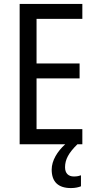

<svg xmlns="http://www.w3.org/2000/svg" viewBox="-20 -734 488 977"><path d="M311 117C311 78 329 44 374 0H399V-77H166V-335H385V-411H166V-638H399V-714H80V0H312C272 36 243 83 243 129C243 190 275 223 341 223C363 223 379 219 392 214V158C384 161 373 164 356 164C328 164 311 148 311 117Z"/></svg>

Font: Noto Sans Myanmar UI Condensed
Style: Regular
Weight: 400
Width: 3
Designer: Monotype Design Team
Foundry: Monotype Imaging Inc.
Version: Version 2.103